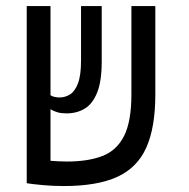

<svg xmlns="http://www.w3.org/2000/svg" viewBox="-20 -606 626 635"><path d="M190.9 9.3Q153.8 9.3 120.4 6.1Q86.9 2.9 68.4 0V-0.5V-585.9H147V-291Q158.2 -283.7 177.2 -283.7Q195.8 -283.7 211.9 -293.9Q228 -304.2 238 -330.6Q248 -356.9 248 -405.3V-585.9H316.4V-402.3Q316.4 -337.4 301.3 -299.8Q286.1 -262.2 260 -246.6Q233.9 -231 200.2 -231Q182.6 -231 170.2 -234.6Q157.7 -238.3 147 -244.6V-74.2Q160.2 -73.2 174.1 -72.5Q188 -71.8 201.7 -71.8Q271.5 -71.8 318.8 -90.1Q366.2 -108.4 390.4 -156.5Q414.6 -204.6 414.6 -293.9V-585.9H493.7V-293.5Q493.7 -184.6 463.9 -117.9Q434.1 -51.3 367.7 -21Q301.3 9.3 190.9 9.3Z"/></svg>

Font: Cascadia Mono SemiLight
Style: Regular
Weight: 350
Monospace: yes
Designer: Aaron Bell
Foundry: Saja Typeworks
Version: Version 2404.023; ttfautohint (v1.8.4)